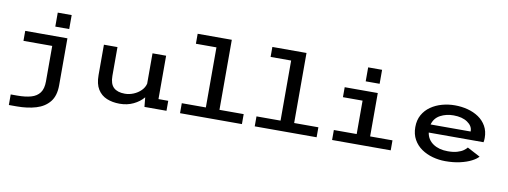

<svg xmlns="http://www.w3.org/2000/svg" viewBox="-71 -1161 4692 1772"><g transform="rotate(10 2275.0 -275.0)"><path d="M356 -718H486.5V-587H356ZM59.5 200V101H121.5Q196.5 101 249.5 86Q302.5 71 330.8 33Q359 -5 359 -74V-406.5H89.5V-500H485V-60Q485 39 439 95.8Q393 152.5 313.5 176.2Q234 200 133.5 200Z M1063.5 11Q996 11 942.5 -11Q889 -33 858 -82.8Q827 -132.5 827 -215.5V-500.5H954V-231Q954 -155.5 989.8 -122Q1025.5 -88.5 1095 -88.5Q1136.5 -88.5 1176.2 -105Q1216 -121.5 1244.8 -150.2Q1273.5 -179 1282.5 -215.5V-500H1410V-93.5H1501.5V0H1295L1286.5 -88.5Q1250 -44.5 1192.2 -16.8Q1134.5 11 1063.5 11Z M1628.5 0V-93.5H1854V-656.5H1661.5V-750H1981.5V-93.5H2208.5V0Z M2328.5 0V-93.5H2554V-656.5H2361.5V-750H2681.5V-93.5H2908.5V0Z M3265 -718H3395.5V-587H3265ZM3053.5 0V-93.5H3267.5V-406.5H3083.5V-500H3393.5V-93.5H3603V0Z M4115.5 11Q4054.5 11 3996.2 -5Q3938 -21 3891.2 -53.2Q3844.5 -85.5 3816.8 -135Q3789 -184.5 3789 -251Q3789 -317 3816.5 -366Q3844 -415 3890.8 -447.5Q3937.5 -480 3995.8 -496Q4054 -512 4115.5 -512Q4178.5 -512 4236.2 -496.8Q4294 -481.5 4339.2 -450.8Q4384.5 -420 4411 -373Q4437.5 -326 4437.5 -262.5Q4437.5 -239 4433.5 -222.5H3920Q3930 -157 3984.5 -120Q4039 -83 4122 -83Q4174.5 -83 4210.5 -93.8Q4246.5 -104.5 4268 -120Q4289.5 -135.5 4299.5 -149L4420.5 -85Q4401.5 -62 4358.5 -39.8Q4315.5 -17.5 4253.5 -3.2Q4191.5 11 4115.5 11ZM4119 -418.5Q4050.5 -418.5 3995.8 -389.5Q3941 -360.5 3924 -299H4299V-303.5Q4299 -351 4249.5 -384.8Q4200 -418.5 4119 -418.5Z"/></g></svg>

Font: Trispace SemiExpanded Medium
Style: Regular
Weight: 500
Width: 6
Designer: Tyler Finck
Foundry: Etcetera Type Company
Version: Version 1.210; ttfautohint (v1.8.3)